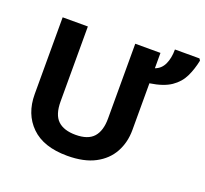

<svg xmlns="http://www.w3.org/2000/svg" viewBox="-130 -915 1156 1081"><g transform="rotate(20 447.5 -375.0)"><path d="M671 -714V-622Q707 -635 724 -671.5Q741 -708 741 -760H888L895 -749Q884 -695 862.5 -650Q841 -605 796.5 -574.5Q752 -544 671 -532V-252Q671 -178 638.5 -118.5Q606 -59 540.5 -24.5Q475 10 375 10Q233 10 159 -62.5Q85 -135 85 -254V-714H236V-265Q236 -186 272 -151.5Q308 -117 379 -117Q453 -117 486.5 -154.5Q520 -192 520 -266V-714Z"/></g></svg>

Font: Noto IKEA Latin
Style: Bold
Weight: 700
Designer: Monotype Design Team
Foundry: Monotype Imaging Inc.
Version: Version 1.0